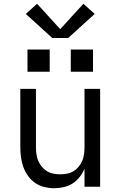

<svg xmlns="http://www.w3.org/2000/svg" viewBox="-20 -992 640 1020"><path d="M268 8Q242 8 215.5 1.5Q189 -5 167 -20Q145 -35 129 -57.5Q113 -80 104 -105Q95 -130 91.5 -156.5Q88 -183 88 -210V-520H171V-210Q171 -192 173.5 -173.5Q176 -155 183 -138Q190 -121 202 -106.5Q214 -92 229.5 -82.5Q245 -73 263.5 -69.5Q282 -66 300 -66Q318 -66 336.5 -69.5Q355 -73 370.5 -82.5Q386 -92 398 -106.5Q410 -121 417 -138Q424 -155 426.5 -173.5Q429 -192 429 -210V-520H512V0H429V-96Q419 -72 403 -51.5Q387 -31 366 -17.5Q345 -4 319.5 2Q294 8 268 8ZM356 -611V-729H474V-611ZM126 -611V-729H244V-611ZM258 -790 117 -918 177 -972 300 -837 423 -972 483 -918 342 -790Z"/></svg>

Font: Iosevka SS04 Extended
Style: Regular
Weight: 400
Width: 7
Monospace: yes
Designer: Belleve Invis
Foundry: Belleve Invis
Version: Version 19.0.0; ttfautohint (v1.8.4)